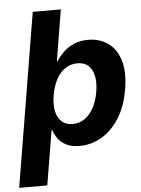

<svg xmlns="http://www.w3.org/2000/svg" viewBox="-96 -775 755 1027"><g transform="rotate(-5 281.5 -262.0)"><path d="M307.1 8.8Q263.2 8.8 234.9 -5.9Q206.5 -20.5 190.9 -42.7Q175.3 -64.9 168.5 -87.4H164.1L115.7 204.1H-35.2L119.1 -727.5H270L224.6 -453.6H229Q243.2 -476.1 265.9 -499Q288.6 -522 322 -537.4Q355.5 -552.7 400.9 -552.7Q460.9 -552.7 506.1 -521.7Q551.3 -490.7 571 -428.2Q590.8 -365.7 575.2 -272Q560.1 -181.2 520.3 -118.4Q480.5 -55.7 425 -23.4Q369.6 8.8 307.1 8.8ZM279.3 -111.3Q316.9 -111.3 345.7 -131.8Q374.5 -152.3 393.6 -188.7Q412.6 -225.1 420.4 -272.5Q428.2 -319.8 421.1 -355.7Q414.1 -391.6 392.1 -412.1Q370.1 -432.6 332.5 -432.6Q295.9 -432.6 266.8 -412.8Q237.8 -393.1 218.8 -357.2Q199.7 -321.3 191.4 -272.5Q183.6 -224.1 191.2 -188Q198.7 -151.9 220.9 -131.6Q243.2 -111.3 279.3 -111.3Z"/></g></svg>

Font: Inter Tight
Style: Bold Italic
Weight: 700
Italic angle: -9.39999°
Designer: Rasmus Andersson
Foundry: rsms
Version: Version 3.004